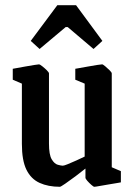

<svg xmlns="http://www.w3.org/2000/svg" viewBox="-20 -707 515 737"><path d="M210 10Q165 10 132 -5Q99 -20 81.5 -55.5Q64 -91 64 -155V-386L29 -401V-443Q29 -443 43 -445.5Q57 -448 76 -451.5Q95 -455 111 -457.5Q127 -460 130 -460Q133 -460 142.5 -452.5Q152 -445 160 -437Q168 -429 168 -425V-156Q168 -113 178.5 -95.5Q189 -78 202 -74.5Q215 -71 221 -71Q226 -71 240.5 -77Q255 -83 273 -91Q291 -99 305 -106V-386L269 -401V-443Q269 -443 283.5 -445.5Q298 -448 317 -451.5Q336 -455 352 -457.5Q368 -460 372 -460Q375 -460 384 -452.5Q393 -445 401 -437Q409 -429 409 -425V-65L444 -50V-7Q444 -7 430 -4.5Q416 -2 397 1Q378 4 362 7Q346 10 342 10Q339 10 330.5 2.5Q322 -5 315 -13Q308 -21 308 -25V-60Q292 -47 270 -30.5Q248 -14 230.5 -2Q213 10 210 10ZM132 -519 98 -550 200 -687H272L373 -550L339 -519L240 -603H232Z"/></svg>

Font: Grenze Gotisch Medium
Style: Regular
Weight: 500
Designer: Renata Polastri
Foundry: Omnibus-Type
Version: Version 1.001